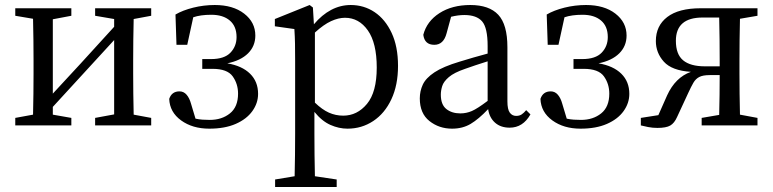

<svg xmlns="http://www.w3.org/2000/svg" viewBox="-20 -501 3088 767"><path d="M360 -438V-468H584V-438L514 -425Q513 -388 512.5 -341.5Q512 -295 512 -260V-208Q512 -173 512.5 -127Q513 -81 514 -43L584 -30V0H360V-30L436 -44V-341L191 -74V-43L265 -30V0H41V-30L112 -43Q113 -81 113.5 -127Q114 -173 114 -208V-260Q114 -295 113.5 -341.5Q113 -388 112 -426L41 -438V-468H265V-438L191 -424V-127L302 -247L436 -394V-425Z M816 13Q749 13 703.5 -20Q658 -53 656 -106Q666 -136 697 -136Q714 -136 725.5 -122.5Q737 -109 743 -87L761 -27Q775 -24 789 -23Q803 -22 818 -22Q866 -22 898.5 -48Q931 -74 931 -127Q931 -166 909.5 -196Q888 -226 829 -226H788V-265H823Q876 -265 900.5 -290.5Q925 -316 925 -353Q925 -396 898 -419Q871 -442 824 -442Q781 -442 752 -432L728 -322H685L681 -443Q710 -460 752 -470.5Q794 -481 838 -481Q911 -481 955.5 -446.5Q1000 -412 1000 -359Q1000 -317 971 -288Q942 -259 888 -248Q947 -238 979 -206.5Q1011 -175 1011 -126Q1011 -89 988 -57Q965 -25 921.5 -6Q878 13 816 13Z M1079 246V216L1157 203Q1158 162 1158.5 118Q1159 74 1159 34V-258Q1159 -299 1158.5 -326.5Q1158 -354 1156 -385L1078 -396V-425L1217 -481L1230 -471L1234 -404Q1266 -442 1303 -461.5Q1340 -481 1381 -481Q1434 -481 1476.5 -452.5Q1519 -424 1544.5 -369.5Q1570 -315 1570 -238Q1570 -161 1543.5 -104.5Q1517 -48 1471 -17.5Q1425 13 1368 13Q1334 13 1300 -2Q1266 -17 1236 -54V33Q1236 73 1236.5 117.5Q1237 162 1238 203L1325 216V246ZM1358 -430Q1332 -430 1302.5 -416.5Q1273 -403 1238 -371V-91Q1267 -63 1294 -51Q1321 -39 1351 -39Q1407 -39 1446 -86Q1485 -133 1485 -231Q1485 -329 1449.5 -379.5Q1414 -430 1358 -430Z M2016 9Q1980 9 1957.5 -11Q1935 -31 1930 -65Q1892 -25 1860 -6Q1828 13 1786 13Q1734 13 1695.5 -17.5Q1657 -48 1657 -108Q1657 -137 1669 -163Q1681 -189 1715.5 -212Q1750 -235 1817 -255Q1843 -263 1870.5 -271Q1898 -279 1928 -287V-317Q1928 -390 1906 -415.5Q1884 -441 1835 -441Q1810 -441 1782 -434L1764 -368Q1752 -322 1715 -322Q1676 -322 1671 -362Q1685 -416 1735.5 -448.5Q1786 -481 1859 -481Q1934 -481 1970.5 -442Q2007 -403 2007 -312V-96Q2007 -64 2016.5 -51Q2026 -38 2042 -38Q2055 -38 2064 -44Q2073 -50 2082 -61L2099 -44Q2069 9 2016 9ZM1741 -123Q1741 -83 1763 -65.5Q1785 -48 1819 -48Q1843 -48 1865 -57.5Q1887 -67 1928 -98V-256Q1877 -240 1838 -226Q1794 -211 1773 -193Q1752 -175 1746.5 -157Q1741 -139 1741 -123Z M2299 13Q2232 13 2186.5 -20Q2141 -53 2139 -106Q2149 -136 2180 -136Q2197 -136 2208.5 -122.5Q2220 -109 2226 -87L2244 -27Q2258 -24 2272 -23Q2286 -22 2301 -22Q2349 -22 2381.5 -48Q2414 -74 2414 -127Q2414 -166 2392.5 -196Q2371 -226 2312 -226H2271V-265H2306Q2359 -265 2383.5 -290.5Q2408 -316 2408 -353Q2408 -396 2381 -419Q2354 -442 2307 -442Q2264 -442 2235 -432L2211 -322H2168L2164 -443Q2193 -460 2235 -470.5Q2277 -481 2321 -481Q2394 -481 2438.5 -446.5Q2483 -412 2483 -359Q2483 -317 2454 -288Q2425 -259 2371 -248Q2430 -238 2462 -206.5Q2494 -175 2494 -126Q2494 -89 2471 -57Q2448 -25 2404.5 -6Q2361 13 2299 13Z M2779 -468H3006V-438L2936 -426Q2935 -388 2934.5 -341.5Q2934 -295 2934 -260V-208Q2934 -173 2934.5 -127Q2935 -81 2936 -43L3006 -30V0H2783V-30L2853 -42Q2854 -78 2854.5 -122Q2855 -166 2855 -201H2815Q2788 -201 2773.5 -193.5Q2759 -186 2750 -170.5Q2741 -155 2730 -131L2685 -34Q2674 -9 2657.5 0.5Q2641 10 2606 10Q2587 10 2569 6.5Q2551 3 2540 0V-30L2610 -41L2645 -120Q2678 -192 2740 -214Q2664 -219 2632 -254.5Q2600 -290 2600 -337Q2600 -398 2645.5 -433Q2691 -468 2779 -468ZM2796 -236H2855V-260Q2855 -296 2854.5 -344.5Q2854 -393 2853 -431H2787Q2680 -431 2680 -338Q2680 -284 2709 -260Q2738 -236 2796 -236Z"/></svg>

Font: Source Serif 4 Subhead
Style: Regular
Weight: 400
Designer: Frank Grießhammer
Foundry: Adobe Systems Incorporated
Version: Version 4.004;hotconv 1.0.117;makeotfexe 2.5.65602